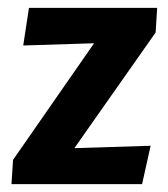

<svg xmlns="http://www.w3.org/2000/svg" viewBox="-20 -470 430 490"><path d="M9.3 0 13.3 -62 220.1 -359.6 39.3 -353.9 53.9 -450H381.1L377.2 -387.1L169.8 -91.9L364.4 -98L342.6 0Z"/></svg>

Font: Ancizar Sans Thin
Style: Italic
Weight: 100
Italic angle: -4°
Designer: Cesar Puertas, Viviana Monsalve, Julian Moncada, Julian Prieto, Jose Castro, Mariel Hernandez, Felipe Aragon, Sara Alarc
Version: Version 8.100